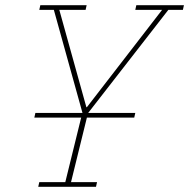

<svg xmlns="http://www.w3.org/2000/svg" viewBox="-20 -718 727 738"><path d="M131 -18H231L292 -266H112L116 -284H297L187 -680H131L135 -698H313L309 -680H208L312 -306H314L603 -680H500L504 -698H687L683 -680H627L319 -284H500L496 -266H314L253 -18H353L349 0H127Z"/></svg>

Font: IBM Plex Serif Thin
Style: Italic
Weight: 100
Italic angle: -14°
Designer: Mike Abbink, Paul van der Laan, Pieter van Rosmalen
Foundry: Bold Monday
Version: Version 3.001